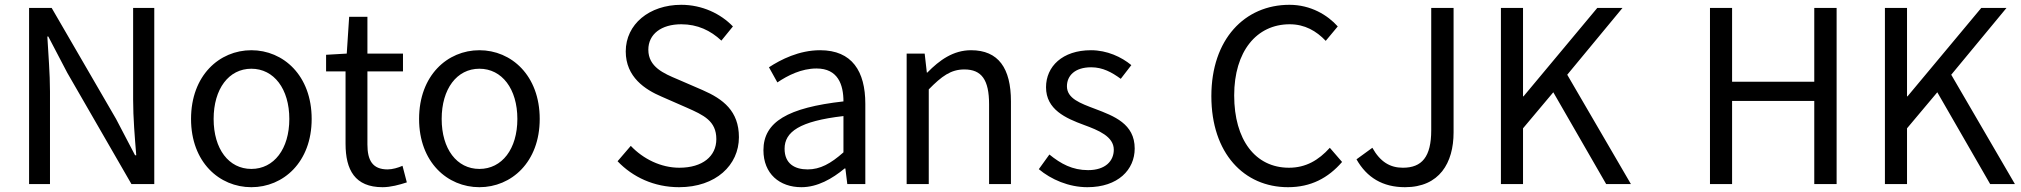

<svg xmlns="http://www.w3.org/2000/svg" viewBox="-20 -766 8409 799"><path d="M101 0H188V-385C188 -462 181 -540 177 -614H181L260 -463L527 0H622V-733H534V-352C534 -276 541 -193 547 -120H542L463 -271L195 -733H101Z M1026 13C1159 13 1277 -91 1277 -271C1277 -452 1159 -557 1026 -557C893 -557 775 -452 775 -271C775 -91 893 13 1026 13ZM1026 -63C932 -63 869 -146 869 -271C869 -396 932 -480 1026 -480C1120 -480 1184 -396 1184 -271C1184 -146 1120 -63 1026 -63Z M1572 13C1606 13 1642 3 1673 -7L1655 -76C1637 -68 1613 -61 1593 -61C1530 -61 1509 -99 1509 -165V-469H1657V-543H1509V-696H1433L1423 -543L1337 -538V-469H1418V-168C1418 -59 1457 13 1572 13Z M1975 13C2108 13 2226 -91 2226 -271C2226 -452 2108 -557 1975 -557C1842 -557 1724 -452 1724 -271C1724 -91 1842 13 1975 13ZM1975 -63C1881 -63 1818 -146 1818 -271C1818 -396 1881 -480 1975 -480C2069 -480 2133 -396 2133 -271C2133 -146 2069 -63 1975 -63Z M2806 13C2959 13 3055 -79 3055 -195C3055 -304 2989 -354 2904 -391L2800 -436C2743 -460 2678 -487 2678 -559C2678 -624 2732 -665 2815 -665C2883 -665 2937 -639 2982 -597L3030 -656C2979 -709 2902 -746 2815 -746C2682 -746 2584 -665 2584 -552C2584 -445 2665 -393 2733 -364L2838 -318C2908 -287 2961 -263 2961 -187C2961 -116 2904 -68 2807 -68C2731 -68 2657 -104 2605 -159L2550 -95C2613 -29 2702 13 2806 13Z M3315 13C3382 13 3443 -22 3495 -65H3498L3506 0H3581V-334C3581 -469 3526 -557 3393 -557C3305 -557 3229 -518 3180 -486L3215 -423C3258 -452 3315 -481 3378 -481C3467 -481 3490 -414 3490 -344C3259 -318 3157 -259 3157 -141C3157 -43 3224 13 3315 13ZM3341 -61C3287 -61 3245 -85 3245 -147C3245 -217 3307 -262 3490 -283V-132C3437 -85 3393 -61 3341 -61Z M3753 0H3845V-394C3899 -449 3937 -477 3993 -477C4065 -477 4096 -434 4096 -332V0H4187V-344C4187 -482 4135 -557 4021 -557C3947 -557 3890 -516 3839 -464H3837L3828 -543H3753Z M4505 13C4633 13 4702 -60 4702 -148C4702 -251 4616 -283 4537 -313C4476 -336 4420 -356 4420 -407C4420 -450 4452 -486 4521 -486C4569 -486 4607 -465 4644 -438L4688 -495C4647 -529 4587 -557 4520 -557C4401 -557 4333 -489 4333 -403C4333 -310 4415 -274 4491 -246C4551 -224 4615 -198 4615 -143C4615 -96 4580 -58 4508 -58C4443 -58 4395 -84 4347 -123L4303 -62C4354 -19 4428 13 4505 13Z M5340 13C5435 13 5507 -25 5565 -92L5514 -151C5467 -99 5414 -68 5344 -68C5204 -68 5116 -184 5116 -369C5116 -552 5209 -665 5347 -665C5410 -665 5458 -637 5497 -596L5547 -656C5505 -703 5435 -746 5346 -746C5160 -746 5021 -603 5021 -366C5021 -128 5157 13 5340 13Z M5827 13C5970 13 6029 -88 6029 -215V-733H5936V-224C5936 -113 5897 -68 5818 -68C5765 -68 5724 -92 5691 -151L5625 -103C5668 -27 5734 13 5827 13Z M6226 0H6318V-232L6444 -382L6664 0H6767L6502 -455L6732 -733H6627L6320 -365H6318V-733H6226Z M7096 0H7188V-346H7530V0H7623V-733H7530V-426H7188V-733H7096Z M7824 0H7916V-232L8042 -382L8262 0H8365L8100 -455L8330 -733H8225L7918 -365H7916V-733H7824Z"/></svg>

Font: Noto Sans CJK HK
Style: Regular
Weight: 400
Designer: Ryoko NISHIZUKA 西塚涼子 (kana, bopomofo & ideographs); Paul D. Hunt (Latin, Greek & Cyrillic); Sandoll Communications 산돌커뮤니
Foundry: Adobe
Version: Version 2.004;hotconv 1.0.118;makeotfexe 2.5.65603